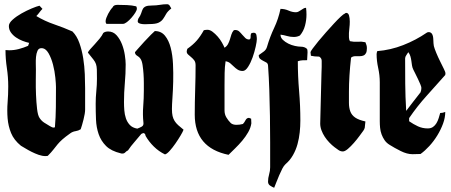

<svg xmlns="http://www.w3.org/2000/svg" viewBox="-20 -729 2134 909"><path d="M167 -702 181 -687Q173 -679 166.5 -670Q160 -661 152 -653Q192 -629 236 -614Q280 -599 323 -580Q344 -559 356 -525Q368 -491 374 -453Q380 -415 381.5 -377.5Q383 -340 383 -312V-210Q383 -202 381 -189.5Q379 -177 375.5 -163.5Q372 -150 368.5 -137.5Q365 -125 362 -117Q351 -110 337.5 -108Q324 -106 313 -98Q289 -81 275.5 -69Q262 -57 252.5 -45.5Q243 -34 233 -21Q223 -8 206 9L196 10Q180 10 163 4Q146 -2 130 -10Q114 -18 101 -26Q88 -34 79 -39Q46 -66 32.5 -99Q19 -132 16 -169Q13 -206 16 -244Q19 -282 19 -320Q19 -364 12.5 -407Q6 -450 6 -492L24 -491Q47 -491 69.5 -497Q92 -503 113 -512L118 -526Q104 -529 87 -535.5Q70 -542 55.5 -552Q41 -562 31.5 -575.5Q22 -589 22 -606Q22 -620 40 -636Q58 -652 82 -665.5Q106 -679 130 -689Q154 -699 167 -702ZM150 -400Q150 -383 149.5 -349.5Q149 -316 150.5 -280Q152 -244 155.5 -213.5Q159 -183 167 -171Q176 -157 189 -148.5Q202 -140 216 -132Q220 -130 224.5 -127.5Q229 -125 234 -125Q238 -125 240 -127Q244 -174 244.5 -222Q245 -270 245 -317Q245 -331 242 -361.5Q239 -392 231 -423Q223 -454 209.5 -477.5Q196 -501 176 -501Q163 -501 157.5 -488.5Q152 -476 150.5 -459.5Q149 -443 149.5 -426Q150 -409 150 -400Z M701 -703Q719 -703 736.5 -706Q754 -709 771 -709Q779 -709 783.5 -702Q788 -695 791 -689Q773 -675 766 -662Q759 -649 751.5 -638.5Q744 -628 730.5 -621.5Q717 -615 686 -615Q681 -615 672 -614.5Q663 -614 654 -615Q645 -616 638.5 -619Q632 -622 632 -629Q632 -632 633 -635Q634 -638 635 -641Q645 -655 648.5 -666.5Q652 -678 656 -686Q660 -694 669.5 -698.5Q679 -703 701 -703ZM513 -694Q516 -701 522 -703.5Q528 -706 536 -706Q556 -706 580.5 -705Q605 -704 625 -699Q628 -694 628 -688Q628 -681 620.5 -669Q613 -657 602.5 -645Q592 -633 581 -624.5Q570 -616 562 -616H484Q480 -620 480 -628Q480 -635 483.5 -644.5Q487 -654 492 -663.5Q497 -673 502.5 -681Q508 -689 513 -694ZM469 -573Q474 -577 480 -578.5Q486 -580 492 -580Q516 -580 532 -562Q548 -544 557.5 -519.5Q567 -495 571 -468.5Q575 -442 575 -424Q575 -380 571 -335.5Q567 -291 567 -246Q567 -227 568.5 -207Q570 -187 576 -169Q582 -151 594.5 -137.5Q607 -124 630 -120Q641 -124 651 -129.5Q661 -135 659 -149Q655 -187 658 -225Q661 -263 661 -301Q661 -314 661 -335.5Q661 -357 659.5 -379Q658 -401 655 -421Q652 -441 645 -451Q640 -459 629.5 -465Q619 -471 619 -482Q619 -482 632.5 -497.5Q646 -513 662.5 -531Q679 -549 694.5 -564.5Q710 -580 713 -582Q743 -582 761 -560Q779 -538 788 -503.5Q797 -469 799 -426.5Q801 -384 800 -343Q799 -302 796.5 -267Q794 -232 794 -213Q794 -193 797 -180Q800 -167 806.5 -156.5Q813 -146 823.5 -136.5Q834 -127 849 -115Q846 -106 835 -87.5Q824 -69 810.5 -49.5Q797 -30 783.5 -15Q770 0 761 2Q732 -12 708.5 -35Q685 -58 669 -86Q669 -91 666 -95Q663 -99 658 -99L649 -95Q633 -75 616.5 -56.5Q600 -38 586 -17Q579 -14 573.5 -8Q568 -2 560 -2H556Q554 -2 552 -3Q506 -14 482 -38Q458 -62 447 -94Q436 -126 434.5 -163Q433 -200 433 -238Q433 -268 436 -297.5Q439 -327 439 -356Q439 -384 438.5 -399.5Q438 -415 434.5 -425.5Q431 -436 422 -447.5Q413 -459 396 -480Q398 -486 407.5 -496.5Q417 -507 428.5 -519.5Q440 -532 451.5 -546Q463 -560 469 -573Z M945 -586Q955 -588 962 -588Q974 -588 986.5 -578.5Q999 -569 1010.5 -556Q1022 -543 1030.5 -528Q1039 -513 1043 -503Q1054 -510 1059.5 -520.5Q1065 -531 1068.5 -542.5Q1072 -554 1075.5 -565.5Q1079 -577 1087 -586L1093 -587Q1105 -587 1112.5 -580Q1120 -573 1127 -564.5Q1134 -556 1141.5 -549Q1149 -542 1160 -542Q1167 -544 1166.5 -554Q1166 -564 1169 -571Q1175 -574 1181 -574Q1192 -574 1194 -563Q1196 -552 1196 -544Q1196 -533 1190.5 -508Q1185 -483 1176 -457.5Q1167 -432 1154.5 -412.5Q1142 -393 1129 -393Q1115 -393 1105 -399.5Q1095 -406 1087 -414Q1079 -422 1070 -429.5Q1061 -437 1048 -439Q1044 -413 1043.5 -383.5Q1043 -354 1043 -327V-206Q1043 -188 1051.5 -173.5Q1060 -159 1072 -147Q1077 -142 1084.5 -140Q1092 -138 1099 -138Q1107 -138 1114.5 -139Q1122 -140 1130 -142Q1137 -149 1142.5 -160Q1148 -171 1159 -171L1169 -167L1170 -145Q1167 -124 1155 -103Q1143 -82 1127 -63Q1111 -44 1093 -26.5Q1075 -9 1062 4Q902 -29 902 -186Q902 -243 904 -304.5Q906 -366 906 -420Q906 -435 899.5 -443.5Q893 -452 885 -458.5Q877 -465 870.5 -471Q864 -477 864 -485Q864 -488 865 -491.5Q866 -495 867 -498Q894 -517 911.5 -537Q929 -557 945 -586Z M1308 -687Q1328 -687 1346 -679Q1364 -671 1381 -671Q1388 -671 1394 -674.5Q1400 -678 1405.5 -681.5Q1411 -685 1416.5 -688.5Q1422 -692 1429 -692Q1430 -684 1430.5 -676Q1431 -668 1431 -660Q1431 -634 1424 -607.5Q1417 -581 1400 -561Q1387 -554 1371 -554Q1354 -554 1339 -558.5Q1324 -563 1308 -565Q1308 -551 1319 -540.5Q1330 -530 1345 -522.5Q1360 -515 1376.5 -511.5Q1393 -508 1404 -508Q1423 -508 1434 -497Q1436 -492 1436 -481Q1436 -472 1435 -462.5Q1434 -453 1434 -444Q1423 -444 1412 -443.5Q1401 -443 1390 -439Q1390 -369 1396 -298.5Q1402 -228 1402 -158Q1402 -131 1399 -102.5Q1396 -74 1388.5 -46.5Q1381 -19 1367 5.5Q1353 30 1332 48Q1324 55 1316.5 69.5Q1309 84 1302 100.5Q1295 117 1288.5 133.5Q1282 150 1278 160Q1268 156 1258.5 149.5Q1249 143 1249 131Q1249 114 1254 97Q1259 80 1259 63Q1259 6 1259 -55.5Q1259 -117 1258 -179.5Q1257 -242 1255 -302.5Q1253 -363 1249 -419Q1248 -429 1241 -433Q1234 -437 1226 -441Q1218 -445 1211.5 -450.5Q1205 -456 1205 -468Q1216 -476 1228 -484.5Q1240 -493 1244 -507Q1258 -555 1278 -597Q1298 -639 1308 -687Z M1613 -665Q1616 -668 1619 -668Q1629 -668 1632.5 -655.5Q1636 -643 1636 -627Q1636 -611 1634 -595Q1632 -579 1632 -573Q1632 -564 1632 -553Q1632 -542 1637 -534Q1655 -530 1673.5 -531.5Q1692 -533 1710 -529Q1713 -522 1715 -515.5Q1717 -509 1717 -501Q1717 -486 1713 -478Q1709 -470 1701.5 -466.5Q1694 -463 1684 -463Q1674 -463 1663 -463Q1650 -463 1642 -456Q1637 -412 1634.5 -371.5Q1632 -331 1632 -295Q1632 -265 1632 -242Q1632 -219 1638.5 -201.5Q1645 -184 1661.5 -172.5Q1678 -161 1710 -154Q1708 -142 1708 -135.5Q1708 -129 1707 -125Q1706 -121 1704.5 -117.5Q1703 -114 1700 -110Q1694 -102 1682 -85.5Q1670 -69 1655.5 -52.5Q1641 -36 1627 -24Q1613 -12 1603 -12Q1592 -12 1582 -19Q1572 -26 1564 -32Q1552 -41 1539.5 -54Q1527 -67 1517.5 -81.5Q1508 -96 1502 -112Q1496 -128 1496 -144L1502 -383Q1503 -398 1503 -412.5Q1503 -427 1503 -441Q1503 -454 1491 -461Q1469 -461 1452 -465Q1452 -470 1451 -473.5Q1450 -477 1450 -482Q1450 -485 1460.5 -499.5Q1471 -514 1487.5 -534Q1504 -554 1523.5 -576Q1543 -598 1561 -617.5Q1579 -637 1593 -650Q1607 -663 1613 -665Z M2010 -577Q2019 -577 2025 -569Q2031 -560 2031.5 -541Q2032 -522 2034 -511Q2037 -499 2045.5 -478.5Q2054 -458 2064 -438Q2074 -418 2081.5 -402.5Q2089 -387 2089 -383L2088 -374Q2043 -323 1999.5 -275Q1956 -227 1917 -170V-155Q1937 -141 1958.5 -131Q1980 -121 2005 -121Q2020 -121 2030 -128Q2040 -135 2046.5 -146Q2053 -157 2057 -170Q2061 -183 2064 -194Q2076 -194 2088 -199Q2088 -172 2077.5 -143.5Q2067 -115 2050.5 -88Q2034 -61 2013 -38Q1992 -15 1971 0L1933 1Q1907 1 1877 -14Q1847 -29 1825 -43Q1810 -52 1801 -65Q1792 -78 1786.5 -93Q1781 -108 1779.5 -124Q1778 -140 1778 -155V-339Q1778 -373 1770.5 -407Q1763 -441 1763 -473Q1763 -476 1764 -480Q1765 -484 1766 -487Q1829 -492 1889 -515.5Q1949 -539 2000 -574Q2004 -577 2010 -577ZM1898 -452Q1898 -394 1898.5 -333.5Q1899 -273 1903 -204Q1916 -221 1935.5 -246.5Q1955 -272 1971 -292Q1973 -297 1974 -302.5Q1975 -308 1975 -313Q1975 -318 1970 -330Q1965 -342 1958.5 -355.5Q1952 -369 1946 -381Q1940 -393 1937 -399Q1932 -409 1930.5 -419.5Q1929 -430 1927.5 -441Q1926 -452 1923 -462.5Q1920 -473 1913 -482Q1909 -475 1903.5 -467.5Q1898 -460 1898 -452Z"/></svg>

Font: CAT Schmalfette Thannhaeuser
Style: Regular
Weight: 700
Designer: Peter Wiegel nach Herbert Thanhaeuser 1939/40
Foundry: CAT-Fonts, Peter Wiegel
Version: Version 1.000